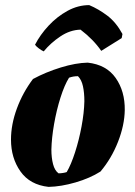

<svg xmlns="http://www.w3.org/2000/svg" viewBox="-20 -721 530 751"><path d="M170 10Q97 2 60 -50.5Q23 -103 23 -175Q23 -234 46 -296.5Q69 -359 109 -412Q159 -439 217.5 -457Q276 -475 323 -476Q396 -468 432.5 -416Q469 -364 468 -290Q467 -231 441.5 -166Q416 -101 373 -50Q332 -24 275.5 -7.5Q219 9 170 10ZM209 -43Q217 -43 226.5 -44.5Q236 -46 241 -48Q258 -77 273.5 -125Q289 -173 299 -226.5Q309 -280 310 -325Q310 -358 304.5 -383.5Q299 -409 285 -423Q266 -423 250 -417Q232 -388 216.5 -339Q201 -290 191.5 -235.5Q182 -181 181 -136Q181 -104 187.5 -79Q194 -54 209 -43ZM329 -701Q365 -686 399.5 -660Q434 -634 459 -588L456 -572L376 -522Q361 -544 340.5 -565Q320 -586 295 -605Q254 -604 216 -578.5Q178 -553 151 -520Q142 -524 131.5 -532Q121 -540 117 -546Q137 -585 170 -620.5Q203 -656 244 -678.5Q285 -701 329 -701Z"/></svg>

Font: Albura ExtraBold
Style: Italic
Weight: 758
Italic angle: -7°
Designer: Mercedes Jáuregui
Foundry: Omnibus-Type Team
Version: Version 1.000; ttfautohint (v1.8.3)